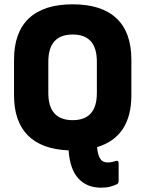

<svg xmlns="http://www.w3.org/2000/svg" viewBox="-20 -686 674 890"><path d="M448 184Q383 184 343.5 141.5Q304 99 298 11Q173 6 109 -58.5Q45 -123 45 -245V-409Q45 -536 114 -601Q183 -666 317 -666Q451 -666 520 -601Q589 -536 589 -409V-245Q589 -52 430 -4Q433 31 444 49Q455 67 479 67Q491 67 499.5 65Q508 63 517 60Q530 56 530 73V152Q530 164 522 168Q510 174 491.5 179Q473 184 448 184ZM317 -129Q429 -129 429 -255V-400Q429 -526 317 -526Q204 -526 204 -400V-255Q204 -129 317 -129Z"/></svg>

Font: Sofia Sans Semi Condensed Black
Style: Regular
Weight: 900
Designer: Botio Nikoltchev, Ani Petrova
Foundry: lettersoup
Version: Version 4.100; ttfautohint (v1.8.4.7-5d5b)